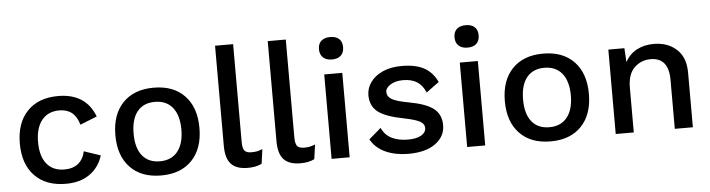

<svg xmlns="http://www.w3.org/2000/svg" viewBox="-46 -924 4190 1133"><g transform="rotate(-5 2049.0 -357.5)"><path d="M520 -370 420 -330Q394 -425 303 -425Q236 -425 199 -379Q162 -333 162 -249Q162 -165 199 -120Q236 -75 303 -75Q354 -75 385 -100Q416 -125 426 -172L524 -139Q502 -69 446 -29.5Q390 10 305 10Q187 10 120.5 -59Q54 -128 54 -250Q54 -372 120 -441Q186 -510 303 -510Q467 -510 520 -370Z M1118 -250Q1118 -128 1052 -59Q986 10 869 10Q752 10 686 -59Q620 -128 620 -250Q620 -372 686 -441Q752 -510 869 -510Q986 -510 1052 -441Q1118 -372 1118 -250ZM728 -250Q728 -165 764.5 -119.5Q801 -74 869 -74Q937 -74 974 -120Q1011 -166 1011 -250Q1011 -334 974 -380Q937 -426 869 -426Q801 -426 764.5 -380.5Q728 -335 728 -250Z M1359 -146Q1359 -109 1370 -94.5Q1381 -80 1411 -80Q1430 -80 1443.5 -82.5Q1457 -85 1477 -93L1465 -7Q1431 10 1382 10Q1315 10 1283.5 -24Q1252 -58 1252 -131V-725H1359Z M1671 -146Q1671 -109 1682 -94.5Q1693 -80 1723 -80Q1742 -80 1755.5 -82.5Q1769 -85 1789 -93L1777 -7Q1743 10 1694 10Q1627 10 1595.5 -24Q1564 -58 1564 -131V-725H1671Z M1861 -651Q1861 -683 1880 -700Q1899 -717 1933 -717Q1967 -717 1985.5 -700Q2004 -683 2004 -651Q2004 -619 1985.5 -601.5Q1967 -584 1933 -584Q1899 -584 1880 -601.5Q1861 -619 1861 -651ZM1986 0H1879V-500H1986Z M2111 -95 2183 -157Q2202 -114 2242 -94Q2282 -74 2338 -74Q2389 -74 2417 -90.5Q2445 -107 2445 -134Q2445 -158 2419 -172.5Q2393 -187 2329 -200Q2218 -221 2173 -256Q2128 -291 2128 -355Q2128 -396 2153 -431.5Q2178 -467 2225.5 -488.5Q2273 -510 2338 -510Q2421 -510 2471 -482.5Q2521 -455 2548 -397L2472 -341Q2454 -385 2421.5 -405.5Q2389 -426 2339 -426Q2294 -426 2264.5 -407.5Q2235 -389 2235 -365Q2235 -338 2261.5 -322Q2288 -306 2358 -293Q2464 -274 2508 -239Q2552 -204 2552 -141Q2552 -74 2494 -32Q2436 10 2334 10Q2258 10 2199.5 -16Q2141 -42 2111 -95Z M2664 -651Q2664 -683 2683 -700Q2702 -717 2736 -717Q2770 -717 2788.5 -700Q2807 -683 2807 -651Q2807 -619 2788.5 -601.5Q2770 -584 2736 -584Q2702 -584 2683 -601.5Q2664 -619 2664 -651ZM2789 0H2682V-500H2789Z M3425 -250Q3425 -128 3359 -59Q3293 10 3176 10Q3059 10 2993 -59Q2927 -128 2927 -250Q2927 -372 2993 -441Q3059 -510 3176 -510Q3293 -510 3359 -441Q3425 -372 3425 -250ZM3035 -250Q3035 -165 3071.5 -119.5Q3108 -74 3176 -74Q3244 -74 3281 -120Q3318 -166 3318 -250Q3318 -334 3281 -380Q3244 -426 3176 -426Q3108 -426 3071.5 -380.5Q3035 -335 3035 -250Z M4019 -324V0H3912V-290Q3912 -422 3805 -422Q3749 -422 3709 -383.5Q3669 -345 3669 -265V0H3562V-500H3657L3662 -417Q3687 -464 3731 -487Q3775 -510 3831 -510Q3914 -510 3966.5 -462Q4019 -414 4019 -324Z"/></g></svg>

Font: Work Sans Medium
Style: Regular
Weight: 500
Designer: Wei Huang
Foundry: Wei Huang
Version: Version 1.500